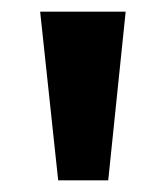

<svg xmlns="http://www.w3.org/2000/svg" viewBox="-20 -725 285 330"><path d="M80 -415 49 -705H196L166 -415Z"/></svg>

Font: Nunito Sans 12pt ExtraLight 11pt
Style: Bold
Weight: 700
Version: Version 3.101;gftools[0.9.27]